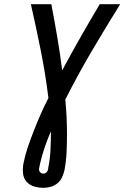

<svg xmlns="http://www.w3.org/2000/svg" viewBox="-20 -690 596 920"><path d="M189 210Q165 210 143.5 203.5Q122 197 107.5 181Q93 165 90.5 141.5Q88 118 92 95Q100 54 113.5 14.5Q127 -25 142.5 -64.5Q158 -104 175 -143Q192 -182 212 -220Q198 -335 175.5 -447Q153 -559 128 -670H226Q241 -591 254.5 -512Q268 -433 278 -353Q321 -433 366 -512Q411 -591 458 -670H556Q486 -558 419 -444Q352 -330 293 -213Q297 -171 299 -129.5Q301 -88 301 -45.5Q301 -3 299 39.5Q297 82 289 125Q285 142 277.5 159Q270 176 255.5 188Q241 200 223.5 205Q206 210 189 210ZM188 142Q193 142 197.5 139.5Q202 137 205 133Q208 129 209.5 124.5Q211 120 211 115Q220 71 222 27Q224 -17 224 -61Q207 -22 193.5 18Q180 58 171 98L169 109Q167 115 167 121Q167 127 169.5 131.5Q172 136 177 139Q182 142 188 142Z"/></svg>

Font: Lode Dark
Style: Bold Italic
Weight: 700
Italic angle: -11°
Monospace: yes
Designer: Belleve Invis
Foundry: Belleve Invis
Version: Version 29.2.0; ttfautohint (v1.8.3)